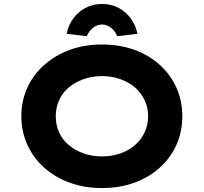

<svg xmlns="http://www.w3.org/2000/svg" viewBox="-20 -941 1031 971"><path d="M496 10Q406 10 331.5 -17.5Q257 -45 202.5 -94Q148 -143 118 -209.5Q88 -276 88 -353Q88 -431 118 -497Q148 -563 203 -612Q258 -661 332 -688.5Q406 -716 495 -716Q585 -716 659.5 -689Q734 -662 788.5 -612.5Q843 -563 872.5 -497Q902 -431 902 -353Q902 -275 872.5 -209Q843 -143 788.5 -93.5Q734 -44 659.5 -17Q585 10 496 10ZM496 -150Q547 -150 590 -165.5Q633 -181 664 -208.5Q695 -236 712 -273Q729 -310 729 -353Q729 -396 712 -433Q695 -470 664 -497.5Q633 -525 589.5 -540.5Q546 -556 496 -556Q445 -556 402 -540.5Q359 -525 327 -498Q295 -471 278.5 -433.5Q262 -396 262 -353Q262 -310 278.5 -272.5Q295 -235 327 -208Q359 -181 402 -165.5Q445 -150 496 -150ZM419 -758 317 -770Q326 -815 351.5 -849Q377 -883 414 -902Q451 -921 496 -921Q542 -921 578.5 -902Q615 -883 640.5 -849Q666 -815 675 -770L573 -758Q563 -783 542 -800Q521 -817 496 -817Q471 -817 450 -800Q429 -783 419 -758Z"/></svg>

Font: Lexend Giga
Style: Bold
Weight: 700
Version: Version 1.007